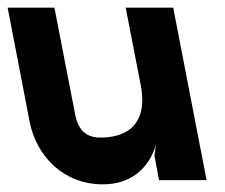

<svg xmlns="http://www.w3.org/2000/svg" viewBox="-85 -470 587 501"><path d="M-8 -154C10 -60 83 11 183 11C301 11 322 -94 322 -94L318 -64L330 0H454L367 -450H243L282 -249C308 -116 206 -111 177 -111C139 -111 119 -131 111 -172L57 -450H-65Z"/></svg>

Font: Charger EcoBlack
Style: OpObl
Weight: 1000
Designer: Jasper
Foundry: Cannot Into Space Fonts
Version: Version 1.1